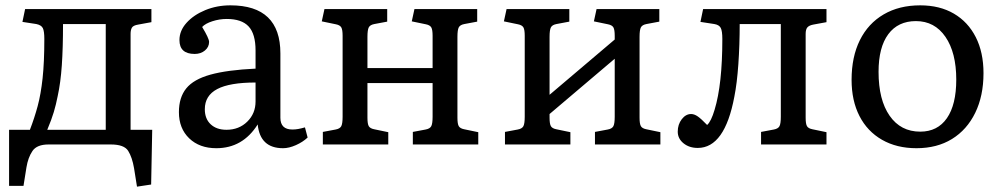

<svg xmlns="http://www.w3.org/2000/svg" viewBox="-20 -541 3749 719"><path d="M493 158 482 89Q475 48 460 24Q445 0 395 0H162Q118 0 101.5 24.5Q85 49 79 86L68 155H14V-55H92Q109 -99 121 -143.5Q133 -188 139.5 -248Q146 -308 146 -395Q146 -424 140.5 -435.5Q135 -447 116 -451L64 -459L74 -507H547V-458L498 -449Q479 -446 474 -437.5Q469 -429 469 -414V-55H550L546 150ZM157 -55H376V-451H216Q216 -362 211.5 -296.5Q207 -231 196 -181Q190 -150 181.5 -121.5Q173 -93 157 -55Z M790 14Q727 14 688.5 -23Q650 -60 650 -121Q650 -176 677.5 -210Q705 -244 768 -261.5Q831 -279 937 -284V-352Q937 -414 911 -442Q885 -470 829 -470Q802 -470 775.5 -461.5Q749 -453 737 -440Q763 -397 763 -384Q763 -365 747.5 -352Q732 -339 709 -339Q652 -339 652 -391Q652 -426 678.5 -455.5Q705 -485 748.5 -503Q792 -521 843 -521Q1030 -521 1030 -341V-100Q1030 -56 1075 -56Q1086 -56 1097 -58Q1108 -60 1122 -64L1132 -26Q1114 -9 1088 2.5Q1062 14 1040 14Q954 14 945 -75Q889 14 790 14ZM828 -55Q875 -55 906 -85.5Q937 -116 937 -161V-232Q840 -232 793.5 -207.5Q747 -183 747 -132Q747 -96 769 -75.5Q791 -55 828 -55Z M1189 0V-47L1237 -56Q1253 -59 1258 -68.5Q1263 -78 1263 -104V-407Q1263 -430 1258 -438.5Q1253 -447 1238 -450L1185 -461L1195 -507H1430V-460L1382 -451Q1366 -448 1361 -438.5Q1356 -429 1356 -403V-286H1600V-407Q1600 -430 1595 -438.5Q1590 -447 1575 -450L1522 -461L1532 -507H1767V-460L1719 -451Q1703 -448 1698 -438.5Q1693 -429 1693 -403V-100Q1693 -77 1698 -68.5Q1703 -60 1718 -57L1771 -46V0H1526V-47L1574 -56Q1590 -59 1595 -68.5Q1600 -78 1600 -104V-230H1356V-100Q1356 -77 1361 -68.5Q1366 -60 1381 -57L1434 -46V0Z M1871 0V-47L1919 -56Q1935 -59 1940 -68.5Q1945 -78 1945 -104V-407Q1945 -430 1940 -438.5Q1935 -447 1920 -450L1867 -461L1877 -507H2112V-460L2064 -451Q2048 -448 2043 -438.5Q2038 -429 2038 -403V-186L2282 -393V-407Q2282 -430 2277 -438.5Q2272 -447 2257 -450L2204 -461L2214 -507H2449V-460L2401 -451Q2385 -448 2380 -438.5Q2375 -429 2375 -403V-100Q2375 -77 2380 -68.5Q2385 -60 2400 -57L2453 -46V0H2208V-47L2256 -56Q2272 -59 2277 -68.5Q2282 -78 2282 -104V-321L2038 -114V-100Q2038 -77 2043 -68.5Q2048 -60 2063 -57L2116 -46V0Z M2593 13Q2561 13 2539.5 -4.5Q2518 -22 2518 -48Q2518 -75 2533 -94.5Q2548 -114 2568 -114Q2580 -114 2593 -105Q2606 -96 2628 -73Q2643 -86 2656 -130Q2685 -225 2685 -395Q2685 -425 2679 -436.5Q2673 -448 2655 -451L2603 -459L2613 -507H3075V-458L3026 -449Q3010 -446 3003.5 -438.5Q2997 -431 2997 -414V-100Q2997 -77 3002 -68.5Q3007 -60 3022 -57L3075 -46V0H2830V-47L2878 -56Q2894 -59 2899 -68.5Q2904 -78 2904 -104V-451H2750Q2750 -373 2745 -301Q2740 -229 2730 -179Q2694 13 2593 13Z M3412 14Q3338 14 3283 -17.5Q3228 -49 3198.5 -106.5Q3169 -164 3169 -242Q3169 -328 3200 -390.5Q3231 -453 3289 -487Q3347 -521 3426 -521Q3499 -521 3552 -490Q3605 -459 3634 -402Q3663 -345 3663 -267Q3663 -182 3632 -118.5Q3601 -55 3545 -20.5Q3489 14 3412 14ZM3426 -48Q3491 -48 3526 -98.5Q3561 -149 3561 -243Q3561 -344 3520.5 -403Q3480 -462 3410 -462Q3343 -462 3306.5 -413Q3270 -364 3270 -272Q3270 -167 3311.5 -107.5Q3353 -48 3426 -48Z"/></svg>

Font: Literata 12pt
Style: Regular
Weight: 400
Designer: Latin by Veronika Burian and Jose Scaglione. Greek by Irene Vlachou. Cyrillic by Vera Evstafieva.
Foundry: TypeTogether
Version: Version 3.002